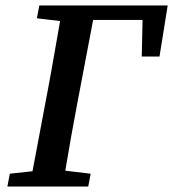

<svg xmlns="http://www.w3.org/2000/svg" viewBox="-20 -683 634 703"><path d="M115 -616 200 -606C185 -522 171 -437 155 -353L99 -56L16 -47L7 0H303L312 -47L219 -58C233 -142 248 -226 264 -310L321 -610H502L499 -476H564L594 -663H124Z"/></svg>

Font: Source Serif Pro Semibold
Style: Italic
Weight: 600
Italic angle: -12°
Designer: Frank Grießhammer
Foundry: Adobe Systems Incorporated
Version: Version 3.001;hotconv 1.0.111;makeotfexe 2.5.65597